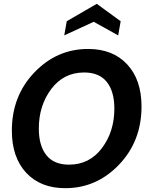

<svg xmlns="http://www.w3.org/2000/svg" viewBox="-20 -970 782 1004"><path d="M321 14Q192 14 117 -66.5Q42 -147 42 -287Q42 -468 159.5 -591Q277 -714 441 -714Q570 -714 645 -633.5Q720 -553 720 -413Q720 -232 602.5 -109Q485 14 321 14ZM420 -591Q313 -591 248 -504.5Q183 -418 183 -298Q183 -208 222.5 -158.5Q262 -109 341 -109Q448 -109 513 -195.5Q578 -282 578 -402Q578 -492 538.5 -541.5Q499 -591 420 -591ZM598 -785 470 -856 316 -785 329 -859 486 -950 611 -859Z"/></svg>

Font: Cabin
Style: Bold Italic
Weight: 700
Designer: Pablo Impallari
Foundry: Pablo Impallari. www.impallari.com Igino Marini. www.ikern.com
Version: Version 1.005